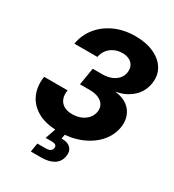

<svg xmlns="http://www.w3.org/2000/svg" viewBox="-221 -862 1076 1189"><g transform="rotate(30 317.5 -267.5)"><path d="M275.9 11.2Q182.1 11.2 123.5 -22.7Q64.9 -56.6 41.3 -113.3Q17.6 -169.9 28.8 -237.8H196.3Q190.4 -202.6 200.4 -177Q210.4 -151.4 234.1 -137.7Q257.8 -124 293.5 -124Q327.1 -124 355 -135.5Q382.8 -147 400.9 -168Q418.9 -189 423.3 -215.8Q427.7 -243.7 415.5 -264.6Q403.3 -285.6 377 -297.1Q350.6 -308.6 312 -308.6H243.7L264.2 -431.6H332.5Q367.7 -431.6 395.3 -442.4Q422.9 -453.1 440.4 -472.7Q458 -492.2 461.9 -518.6Q466.3 -544.9 457 -564.9Q447.8 -585 427 -596.4Q406.2 -607.9 376.5 -607.9Q345.2 -607.9 318.8 -595.7Q292.5 -583.5 275.1 -561.3Q257.8 -539.1 252.4 -509.3H87.9Q99.1 -575.7 140.4 -627.4Q181.6 -679.2 246.8 -709Q312 -738.8 394.5 -738.8Q471.7 -738.8 527.8 -712.6Q584 -686.5 610.8 -640.9Q637.7 -595.2 627.9 -536.6Q617.7 -472.7 570.6 -431.4Q523.4 -390.1 460 -379.9L459.5 -377.9Q512.2 -371.6 544.9 -346.9Q577.6 -322.3 590.8 -285.2Q604 -248 596.7 -204.1Q586.4 -142.1 542.5 -93.3Q498.5 -44.4 429.7 -16.6Q360.8 11.2 275.9 11.2ZM188.5 204.1 198.7 141.1H258.3Q279.3 141.1 290.5 134Q301.8 127 304.2 112.8Q306.6 99.1 297.6 92Q288.6 85 267.6 85H225.6L262.2 -20.5H323.7L320.3 0L313 39.1Q357.9 38.6 378.7 60.8Q399.4 83 393.1 118.7Q386.2 161.1 352.3 182.6Q318.4 204.1 260.7 204.1Z"/></g></svg>

Font: Inter 28pt ExtraBold
Style: Italic
Weight: 800
Italic angle: -9.3988°
Designer: Rasmus Andersson
Foundry: rsms
Version: Version 4.001;git-66647c0bb